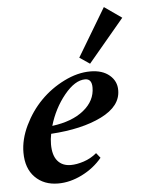

<svg xmlns="http://www.w3.org/2000/svg" viewBox="-51 -718 567 769"><g transform="rotate(-5 232.5 -333.0)"><path d="M320.8 -455.6 279.8 -483.4 395.5 -676.8 465.3 -627.9ZM152.3 11.2Q94.7 11.2 59.3 -24.7Q23.9 -60.5 23.9 -124Q23.9 -176.8 50.3 -231.9Q76.7 -287.1 117.9 -329.1Q159.2 -371.1 213.1 -397.9Q267.1 -424.8 318.8 -424.8Q367.2 -424.8 395.8 -400.6Q424.3 -376.5 423.8 -339.8Q423.8 -275.9 344.7 -236.6Q265.6 -197.3 141.1 -189.5Q136.7 -168.5 136.7 -147.5Q136.7 -103 155.8 -80.6Q174.8 -58.1 209 -58.1Q232.4 -58.1 261 -67.4Q289.6 -76.7 313.5 -96.7L329.6 -76.7Q296.9 -37.1 248.5 -12.9Q200.2 11.2 152.3 11.2ZM295.4 -395Q254.4 -395 211.4 -342.3Q168.5 -289.6 148.4 -220.7Q229 -231 275.6 -268.8Q322.3 -306.6 322.3 -359.9Q322.3 -395 295.4 -395Z"/></g></svg>

Font: Elstob 18pt
Style: Bold Italic
Weight: 700
Italic angle: -20°
Designer: Peter S. Baker
Version: Version 1.015